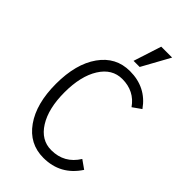

<svg xmlns="http://www.w3.org/2000/svg" viewBox="-267 -962 1058 1058"><g transform="rotate(45 261.5 -433.5)"><path d="M298.8 -602.5Q392.6 -602.5 444.3 -528.3L494.1 -563.5Q423.8 -663.1 297.9 -663.1Q188.5 -663.1 123.5 -571.3Q58.6 -479.5 58.6 -325.2Q58.6 -170.9 123.5 -79.1Q188.5 12.7 297.9 12.7Q430.7 12.7 503.9 -99.6L454.1 -134.8Q400.4 -47.9 298.8 -47.9Q219.7 -47.9 172.4 -123.5Q125 -199.2 125 -325.2Q125 -451.2 172.4 -526.9Q219.7 -602.5 298.8 -602.5ZM324.2 -879.9H409.2L319.3 -716.8H271.5Z"/></g></svg>

Font: Lohit Devanagari
Style: Regular
Weight: 400
Version: 2.95.4